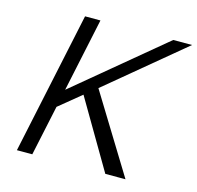

<svg xmlns="http://www.w3.org/2000/svg" viewBox="-104 -820 954 929"><g transform="rotate(15 373.0 -355.5)"><path d="M210 -710.9H287.1L209 -342.8L651.9 -710.9H746.1L362.3 -392.1L603 0H502L300.8 -342.8L189.9 -252L136.2 0H59.1Z"/></g></svg>

Font: Tuffy
Style: Italic
Weight: 400
Italic angle: -12°
Designer: Thatcher Ulrich, Karoly Barta and Michael Everson
Version: Version 001.271